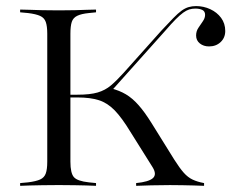

<svg xmlns="http://www.w3.org/2000/svg" viewBox="-20 -602 777 622"><path d="M421 0V-8.9Q462.1 -12.9 475.4 -25Q488.7 -37.1 474.2 -60.5L402.4 -175Q375 -220.2 351.6 -244.4Q328.2 -268.5 300.4 -277.4Q272.6 -286.3 230.6 -286.3H190.3V-295.2H230.6Q271.8 -295.2 296.4 -302.4Q321 -309.7 339.5 -325.4Q358.1 -341.1 380.6 -366.1L503.2 -503.2Q525.8 -527.4 541.1 -543.1Q556.5 -558.9 568.1 -567.3Q579.8 -575.8 591.1 -579Q602.4 -582.3 615.3 -582.3Q639.5 -582.3 661.3 -572.2Q683.1 -562.1 696.4 -544Q709.7 -525.8 709.7 -501.6Q709.7 -479.8 694.8 -465.7Q679.8 -451.6 657.3 -451.6Q639.5 -451.6 627.4 -461.3Q615.3 -471 615.3 -487.1Q615.3 -500.8 622.6 -511.7Q629.8 -522.6 637.1 -533.1Q644.4 -543.5 644.4 -554Q644.4 -565.3 635.5 -569.8Q626.6 -574.2 612.9 -574.2Q602.4 -574.2 593.1 -571.4Q583.9 -568.5 573.4 -560.9Q562.9 -553.2 549.2 -539.5Q535.5 -525.8 516.1 -503.2L338.7 -304.8V-316.1Q366.9 -308.9 387.9 -296.4Q408.9 -283.9 428.6 -261.7Q448.4 -239.5 471 -203.2L545.2 -83.9Q562.1 -57.3 575.4 -42.3Q588.7 -27.4 604 -20.2Q619.4 -12.9 641.1 -8.9V0Q625 -0.8 607.3 -1.2Q589.5 -1.6 571 -2Q552.4 -2.4 530.6 -2.4Q494.4 -2.4 469.8 -1.6Q445.2 -0.8 421 0ZM162.1 -2.4Q137.9 -2.4 116.9 -2Q96 -1.6 78.2 -1.2Q60.5 -0.8 45.2 0V-8.9L71 -11.3Q96.8 -14.5 110.1 -20.6Q123.4 -26.6 128.2 -39.9Q133.1 -53.2 133.1 -78.2V-492.7Q133.1 -517.7 128.2 -531Q123.4 -544.4 110.1 -550.4Q96.8 -556.5 71 -559.7L45.2 -562.1V-571Q60.5 -571 78.2 -570.2Q96 -569.4 116.9 -569Q137.9 -568.5 162.1 -568.5H170.2H178.2Q202.4 -568.5 222.2 -569Q241.9 -569.4 259.3 -570.2Q276.6 -571 291.1 -571V-562.1L267.7 -559.7Q243.5 -557.3 230.2 -550.8Q216.9 -544.4 212.5 -531Q208.1 -517.7 208.1 -492.7V-78.2Q208.1 -41.1 219.4 -28.2Q230.6 -15.3 267.7 -11.3L291.1 -8.9V0Q276.6 -0.8 259.3 -1.2Q241.9 -1.6 222.2 -2Q202.4 -2.4 178.2 -2.4H170.2Z"/></svg>

Font: Playfair 144pt SemiExpanded Light
Style: Regular
Weight: 300
Width: 6
Designer: Claus Eggers Sørensen
Foundry: Claus Eggers Sørensen
Version: Version 2.203